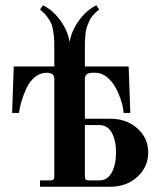

<svg xmlns="http://www.w3.org/2000/svg" viewBox="-20 -708 628 728"><path d="M301.8 -233.9V-40Q301.8 -30.8 305.2 -27.3Q308.6 -23.9 317.9 -23.9H356Q387.2 -23.9 403.6 -53.7Q419.9 -83.5 419.9 -129.9Q419.9 -175.8 403.8 -204.8Q387.7 -233.9 356 -233.9ZM301.8 -257.8H397.9Q460.4 -257.8 501.2 -220.9Q542 -184.1 542 -129.9Q542 -75.2 501 -37.6Q460 0 397.9 0H131.8V-23.9H169.9Q179.2 -23.9 182.6 -27.3Q186 -30.8 186 -40V-408.2Q186 -432.1 157.2 -432.1Q132.3 -432.1 112.3 -415.8Q92.3 -399.4 80.3 -373.3Q68.4 -347.2 61.5 -324.2Q54.7 -301.3 51.8 -279.8H25.9L32.2 -456.1H186V-516.1Q186 -542 185.5 -554.4Q185.1 -566.9 182.4 -586.7Q179.7 -606.4 174.3 -618.7Q168.9 -630.9 158.2 -645.3Q147.5 -659.7 131.8 -671.9L143.1 -688Q182.6 -668 210.4 -628.2Q238.3 -588.4 244.1 -547.9Q250 -588.4 277.8 -628.2Q305.7 -668 345.2 -688L356 -671.9Q342.8 -661.6 333.3 -650.9Q323.7 -640.1 317.9 -626.7Q312 -613.3 308.6 -603Q305.2 -592.8 303.7 -575.4Q302.2 -558.1 302 -547.6Q301.8 -537.1 301.8 -516.1V-456.1H467.8L474.1 -279.8H448.2Q448.2 -296.9 440.7 -321.8Q433.1 -346.7 420.4 -371.8Q407.7 -397 386.7 -414.6Q365.7 -432.1 342.8 -432.1H331.1Q301.8 -432.1 301.8 -408.2Z"/></svg>

Font: Flanker Steampunk
Style: Bold
Weight: 700
Designer: Alexey Kryukov, Leonardo Di Lena
Foundry: Alexey Kryukov, Leonardo Di Lena
Version: 1.210